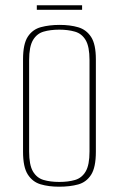

<svg xmlns="http://www.w3.org/2000/svg" viewBox="-20 -693 449 725"><path d="M203 12Q164 12 133.5 3Q103 -6 85 -34Q67 -62 67 -120V-469Q67 -527 85 -554.5Q103 -582 134.5 -590.5Q166 -599 205 -599Q245 -599 275.5 -590Q306 -581 324 -553.5Q342 -526 342 -469V-120Q342 -61 324 -33Q306 -5 275 3.5Q244 12 203 12ZM204 -6Q238 -6 263.5 -13.5Q289 -21 303.5 -45.5Q318 -70 318 -121V-466Q318 -517 303.5 -541.5Q289 -566 263 -573.5Q237 -581 204 -581Q170 -581 144.5 -573.5Q119 -566 104.5 -541.5Q90 -517 90 -466V-121Q90 -70 104.5 -45.5Q119 -21 144.5 -13.5Q170 -6 204 -6ZM119 -656V-673H290V-656Z"/></svg>

Font: Alumni Sans Thin Thin
Style: Regular
Weight: 250
Version: Version 1.018